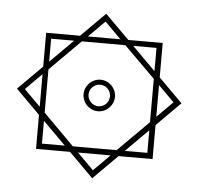

<svg xmlns="http://www.w3.org/2000/svg" viewBox="-45 -491 676 654"><g transform="rotate(5 293.0 -164.0)"><path d="M293.5 117.2 376.5 34.2H492.7V-82L574.2 -163.6L492.7 -245.1V-362.8H375L292.5 -445.3L210 -362.8H94.2V-247.1L11.7 -164.6L94.2 -82V34.2H210.4ZM218.3 14.6 112.8 -91.3V-239.3L217.8 -344.2H366.7L473.1 -238.3V-90.3L368.2 14.6ZM293 -111.8C322.3 -111.8 346.7 -136.2 346.7 -166C346.7 -195.3 322.3 -219.7 293 -219.7C263.7 -219.7 239.3 -195.3 239.3 -166C239.3 -136.2 263.7 -111.8 293 -111.8ZM293 -128.9C272.5 -128.9 256.3 -146 256.3 -166C256.3 -186 272.5 -202.6 293 -202.6C313.5 -202.6 329.6 -186 329.6 -166C329.6 -146 313.5 -128.9 293 -128.9ZM393.6 -344.2H473.1V-264.6ZM236.8 -362.8 292.5 -418.5 348.1 -362.8ZM94.2 -109.9 38.6 -165.5 94.2 -221.2ZM112.8 -265.6V-344.2H191.4ZM293.5 89.8 237.8 34.2H349.1ZM112.8 14.6V-63.5L190.9 14.6ZM473.1 -62.5V14.6H396ZM492.7 -218.8 546.9 -164.6 492.7 -110.4Z"/></g></svg>

Font: Cascadia Mono PL SemiLight
Style: Regular
Weight: 350
Monospace: yes
Designer: Aaron Bell
Foundry: Saja Typeworks
Version: Version 2404.023